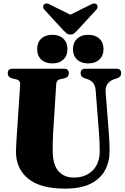

<svg xmlns="http://www.w3.org/2000/svg" viewBox="-20 -1107 741 1137"><path d="M566.5 -315 547 -566.5Q545 -598 532.5 -614.8Q520 -631.5 495.5 -639L483 -643Q457.5 -650.5 457.5 -673Q457.5 -700 485 -700H670Q697.5 -700 697.5 -673Q697.5 -651 672 -643L659.5 -639Q632.5 -631 618 -611.8Q603.5 -592.5 605.5 -563L624.5 -318Q626.5 -291 627.8 -265.5Q629 -240 629 -212.5Q629 -149.5 602.2 -99.2Q575.5 -49 517.5 -19.5Q459.5 10 365.5 10Q218.5 10 146.5 -49.2Q74.5 -108.5 74.5 -209.5Q74.5 -229.5 76.8 -263.8Q79 -298 81 -328.5L99.5 -608.5Q100.5 -632 74 -638L52.5 -642.5Q26 -649.5 26 -673Q26 -700 54 -700H359.5Q387.5 -700 387.5 -673Q387.5 -650 361 -643L336.5 -638Q314.5 -633 313 -609L295 -326Q293 -293 292.5 -265.2Q292 -237.5 292 -218.5Q292 -131.5 326 -93.5Q360 -55.5 417 -55.5Q486.5 -55.5 528.5 -97.2Q570.5 -139 570.5 -212.5Q570.5 -247 569.2 -269.8Q568 -292.5 566.5 -315ZM290 -731.5Q248.5 -731.5 224.2 -754.2Q200 -777 200 -816Q200 -855 224.2 -878Q248.5 -901 290 -901Q331 -901 355.2 -878Q379.5 -855 379.5 -816Q379.5 -777.5 355.2 -754.5Q331 -731.5 290 -731.5ZM502 -731.5Q461 -731.5 436.5 -754.2Q412 -777 412 -816Q412 -854.5 436.8 -877.8Q461.5 -901 502 -901Q544 -901 568.5 -878Q593 -855 593 -816Q593 -777.5 568.5 -754.5Q544 -731.5 502 -731.5ZM441 -930.5Q429.5 -918 420.2 -910.2Q411 -902.5 397 -902.5Q382.5 -902.5 373.2 -910.2Q364 -918 352.5 -930.5L243.5 -1049Q235 -1058.5 235.5 -1067.5Q236 -1076.5 241.5 -1081Q254 -1093 276.5 -1079.5L396.5 -1020L517 -1079.5Q539.5 -1092.5 552.5 -1081Q557 -1076.5 557.8 -1067.5Q558.5 -1058.5 550 -1049Z"/></svg>

Font: Fraunces 144pt Soft Black
Style: Regular
Weight: 900
Version: Version 1.000;[b76b70a41]